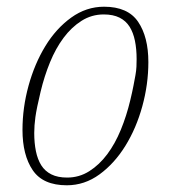

<svg xmlns="http://www.w3.org/2000/svg" viewBox="-20 -540 509 572"><path d="M180 -11Q216 -11 246 -30Q276 -49 299.5 -80.5Q323 -112 340 -153.5Q357 -195 368 -241Q374 -266 377.5 -284Q381 -302 383.5 -316Q386 -330 386.5 -341.5Q387 -353 387 -364Q387 -394 382 -418.5Q377 -443 366 -460.5Q355 -478 336 -487.5Q317 -497 289 -497Q253 -497 223 -478Q193 -459 169.5 -427.5Q146 -396 129 -354.5Q112 -313 101 -267Q89 -217 85.5 -191.5Q82 -166 82 -144Q82 -114 87 -89.5Q92 -65 103 -47.5Q114 -30 133 -20.5Q152 -11 180 -11ZM179 12Q108 12 77.5 -33Q47 -78 47 -153Q47 -219 65 -284.5Q83 -350 115 -402.5Q147 -455 192 -487.5Q237 -520 290 -520Q361 -520 391.5 -475Q422 -430 422 -355Q422 -289 404 -223.5Q386 -158 353.5 -105.5Q321 -53 276.5 -20.5Q232 12 179 12Z"/></svg>

Font: IBM Plex Serif ExtLt
Style: Italic
Weight: 200
Italic angle: -14°
Designer: Mike Abbink, Paul van der Laan, Pieter van Rosmalen
Foundry: Bold Monday
Version: Version 3.001